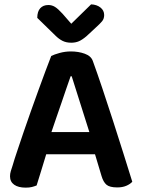

<svg xmlns="http://www.w3.org/2000/svg" viewBox="-20 -851 650 881"><path d="M416 -143H192Q181 -106 168.5 -66Q156 -26 148 0Q138 4 126.5 7Q115 10 98 10Q64 10 45 -3.5Q26 -17 26 -42Q26 -54 29.5 -65.5Q33 -77 38 -92Q46 -120 59.5 -159.5Q73 -199 88.5 -245.5Q104 -292 122 -341.5Q140 -391 156.5 -437.5Q173 -484 188.5 -524.5Q204 -565 215 -594Q228 -601 253.5 -608Q279 -615 305 -615Q340 -615 369 -604.5Q398 -594 406 -571Q426 -516 450 -444.5Q474 -373 498.5 -297Q523 -221 546 -148Q569 -75 587 -17Q577 -6 559.5 1.5Q542 9 518 9Q483 9 468.5 -3.5Q454 -16 446 -43ZM304 -501Q295 -476 284.5 -445Q274 -414 262.5 -380.5Q251 -347 239 -312.5Q227 -278 216 -245H390L309 -501ZM398 -831Q424 -830 441 -816.5Q458 -803 458 -782Q458 -765 448.5 -753.5Q439 -742 420 -725L377 -685Q357 -668 341.5 -661.5Q326 -655 307 -655Q284 -655 267 -663.5Q250 -672 234 -688L151 -769Q151 -798 164.5 -813Q178 -828 202 -828Q218 -828 232 -819.5Q246 -811 267 -788L307 -742Z"/></svg>

Font: Baloo Bhai 2 SemiBold
Style: Regular
Weight: 600
Designer: Supriya Tembe, Noopur Datye and Ek Type
Foundry: Ek Type
Version: Version 1.640;PS 1.000;hotconv 16.6.51;makeotf.lib2.5.65220;